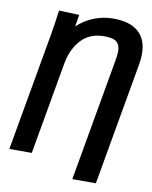

<svg xmlns="http://www.w3.org/2000/svg" viewBox="-93 -815 785 991"><g transform="rotate(10 300.0 -319.5)"><path d="M136.5 -738.5 243 -734.5 232.5 -672Q271 -708.5 319.5 -727.5Q368 -746.5 419 -746.5Q509 -746.5 553 -706.5Q597 -666.5 597 -591.5Q597 -566.5 591.5 -535L478.5 106.5H355L463.5 -509Q468.5 -537 471 -554.2Q473.5 -571.5 473.5 -585.5Q473.5 -617.5 455.2 -633Q437 -648.5 390 -648.5Q314.5 -648.5 269.5 -600Q224.5 -551.5 210.5 -473L125.5 9.5H8L118 -614Q128 -673.5 136.5 -738.5Z"/></g></svg>

Font: JuliaMono SemiBoldItalic
Style: Regular
Weight: 600
Italic angle: -9°
Monospace: yes
Designer: cormullion
Foundry: corm
Version: Version 0.049; ttfautohint (v1.8.4)